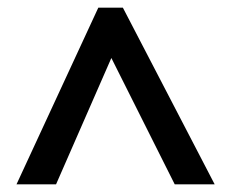

<svg xmlns="http://www.w3.org/2000/svg" viewBox="-20 -738 602 500"><path d="M23 -258 236 -718H300L539 -258H435L270 -587L126 -258Z"/></svg>

Font: Noto Sans Adlam SemiBold
Style: Regular
Weight: 600
Version: Version 3.001